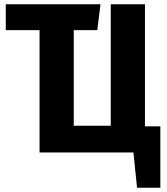

<svg xmlns="http://www.w3.org/2000/svg" viewBox="-20 -713 779 898"><path d="M730 -122V165H621L604 0H165V-572H7V-693H450L435 -572H325V-125H498V-693H658V-122Z"/></svg>

Font: Fira Sans Condensed
Style: Bold
Weight: 700
Width: 3
Designer: bBox Type GmbH & Carrois Corporate GbR & Edenspiekermann AG
Foundry: bBox Type GmbH & Carrois Corporate GbR & Edenspiekermann AG
Version: Version 4.301